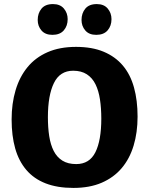

<svg xmlns="http://www.w3.org/2000/svg" viewBox="-20 -916 733 942"><path d="M655 -344Q655 -266 635.5 -201.5Q616 -137 577 -91Q538 -45 479 -19.5Q420 6 340 6Q261 6 203.5 -16.5Q146 -39 109 -82.5Q72 -126 54.5 -188Q37 -250 37 -330Q37 -408 56.5 -473.5Q76 -539 115 -586.5Q154 -634 213.5 -660Q273 -686 353 -686Q432 -686 489 -662Q546 -638 583 -594Q620 -550 637.5 -486.5Q655 -423 655 -344ZM215 -341Q215 -290 221.5 -248Q228 -206 243.5 -175.5Q259 -145 286 -128Q313 -111 354 -111Q419 -111 448 -169Q477 -227 477 -334Q477 -385 470.5 -428Q464 -471 448.5 -502.5Q433 -534 406 -551.5Q379 -569 339 -569Q274 -569 244.5 -508.5Q215 -448 215 -341ZM237 -745Q202 -745 183.5 -766.5Q165 -788 165 -818Q165 -851 183.5 -873.5Q202 -896 240 -896Q275 -896 293.5 -874Q312 -852 312 -822Q312 -789 293 -767Q274 -745 237 -745ZM452 -745Q417 -745 398.5 -766.5Q380 -788 380 -818Q380 -851 398.5 -873.5Q417 -896 455 -896Q490 -896 508.5 -874Q527 -852 527 -822Q527 -789 508 -767Q489 -745 452 -745Z"/></svg>

Font: Amaranth
Style: Bold
Weight: 700
Designer: Gesine Todt
Foundry: Gesine Todt
Version: Version 1.001